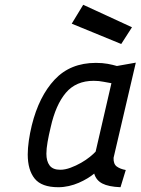

<svg xmlns="http://www.w3.org/2000/svg" viewBox="-20 -773 588 803"><path d="M455 -113Q454 -87 468.5 -76.5Q483 -66 506 -62L484 10Q434 8 408 -5.5Q382 -19 374 -47Q362 -37 345.5 -27Q329 -17 309.5 -8.5Q290 0 268 5Q246 10 224 10Q154 10 125 -26Q96 -62 96 -127Q96 -153 100.5 -184.5Q105 -216 113 -249Q143 -370 208.5 -440Q274 -510 381 -510Q409 -510 430.5 -506Q452 -502 469 -497L548 -511ZM232 -63Q252 -63 275 -71.5Q298 -80 319 -92Q340 -104 356 -117Q372 -130 380 -139L446 -425Q432 -427 413 -431Q394 -435 372 -435Q298 -435 255.5 -385Q213 -335 192 -241Q184 -208 179 -179.5Q174 -151 174 -130Q174 -99 187.5 -81Q201 -63 232 -63ZM532 -659 487 -589 280 -674 328 -753Z"/></svg>

Font: Panefresco 500wt
Style: Italic
Weight: 700
Foundry: Campivisivi & Chank Co
Version: Version 1.000